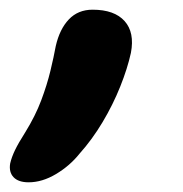

<svg xmlns="http://www.w3.org/2000/svg" viewBox="-70 -201 377 396"><path d="M-11 175Q-32 175 -42 164.5Q-52 154 -49 136Q-46 123 -39 108.5Q-32 94 -18 72Q3 38 15 6Q27 -26 34 -55Q41 -84 45 -106Q53 -141 72 -161Q91 -181 121 -181Q166 -181 187 -157.5Q208 -134 200 -92Q193 -60 178 -22.5Q163 15 141.5 51Q120 87 94 116Q74 141 45.5 158Q17 175 -11 175Z"/></svg>

Font: Shantell Sans SemiBold
Style: Italic
Weight: 600
Italic angle: -11°
Designer: Stephen Nixon, Anya Danilova, Shantell Martin
Foundry: Arrow Type
Version: Version 1.011;[c5ecc13dd]